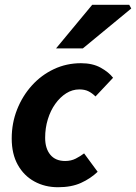

<svg xmlns="http://www.w3.org/2000/svg" viewBox="-20 -773 570 805"><path d="M223.4 12Q168.2 12 124.3 -12.1Q80.3 -36.1 54.7 -81.7Q29.1 -127.4 29.1 -192.5Q29.1 -256.8 51.6 -313.8Q74.1 -370.8 113.7 -414.6Q153.3 -458.4 206 -483.2Q258.7 -508 319.6 -508Q368.3 -508 402.2 -489.2Q436.1 -470.4 454.1 -446.9L380.4 -368.6Q366.1 -382.8 350.6 -390.4Q335.1 -398.1 312.5 -398.1Q283.4 -398.1 257.5 -381.8Q231.7 -365.4 211.8 -337.5Q191.8 -309.6 180.6 -273Q169.3 -236.4 169.3 -195.4Q169.3 -150.4 191 -124.2Q212.6 -98 253.2 -98Q278 -98 297.7 -108.1Q317.4 -118.2 332.6 -129.9L389.4 -52.7Q359.7 -24.4 319.7 -6.2Q279.7 12 223.4 12ZM214.9 -570 366.7 -753H521.7L530.3 -737.4L327.3 -570Z"/></svg>

Font: Source Sans 3
Style: Italic
Weight: 200
Italic angle: -11°
Designer: Paul D. Hunt
Foundry: Adobe
Version: Version 3.046;hotconv 1.0.118;makeotfexe 2.5.65603